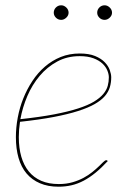

<svg xmlns="http://www.w3.org/2000/svg" viewBox="-20 -699 475 725"><path d="M400 -407Q400 -387.5 394.8 -369.8Q389.5 -352 375.8 -336Q362 -320 337.5 -306Q313 -292 274.8 -279.8Q236.5 -267.5 182.5 -257.2Q128.5 -247 55.5 -239Q51 -209.5 51 -181Q51 -140 60.5 -107.2Q70 -74.5 88.8 -51.5Q107.5 -28.5 135.8 -16.2Q164 -4 202 -4Q230.5 -4 253.8 -10.8Q277 -17.5 295.5 -27.5Q314 -37.5 328.2 -49Q342.5 -60.5 352.8 -70.5Q363 -80.5 370 -87.2Q377 -94 381 -94Q382.5 -94 383.5 -93.8Q384.5 -93.5 387 -91Q363.5 -65.5 341.2 -47.2Q319 -29 296.5 -17Q274 -5 250.5 0.5Q227 6 201 6Q161 6 130.8 -7Q100.5 -20 80.2 -44Q60 -68 50 -102.8Q40 -137.5 40 -181Q40 -217 47 -254.8Q54 -292.5 68 -327.5Q82 -362.5 102.5 -393.5Q123 -424.5 149.8 -447.5Q176.5 -470.5 209.2 -483.8Q242 -497 281 -497Q316 -497 339 -487.5Q362 -478 375.5 -464Q389 -450 394.5 -434.5Q400 -419 400 -407ZM281 -487Q233.5 -487 195.8 -466.5Q158 -446 129.8 -412.5Q101.5 -379 83.2 -336.2Q65 -293.5 57 -249Q131 -257 184.5 -267.2Q238 -277.5 275 -289.5Q312 -301.5 334.8 -315.2Q357.5 -329 370 -344Q382.5 -359 386.8 -374.8Q391 -390.5 391 -407Q391 -419 385.2 -433Q379.5 -447 366.8 -459Q354 -471 332.8 -479Q311.5 -487 281 -487ZM239 -651Q239 -640.5 230.2 -632.2Q221.5 -624 211 -624Q199.5 -624 191.2 -632.2Q183 -640.5 183 -651Q183 -662.5 191.2 -670.8Q199.5 -679 211 -679Q221.5 -679 230.2 -670.8Q239 -662.5 239 -651ZM403 -651Q403 -640.5 394.2 -632.2Q385.5 -624 375 -624Q363.5 -624 355.2 -632.2Q347 -640.5 347 -651Q347 -662.5 355.2 -670.8Q363.5 -679 375 -679Q385.5 -679 394.2 -670.8Q403 -662.5 403 -651Z"/></svg>

Font: Lato Hairline
Style: Italic
Weight: 250
Italic angle: -7°
Designer: Lukasz Dziedzic
Foundry: Lukasz Dziedzic
Version: Version 1.104; Western+Polish opensource